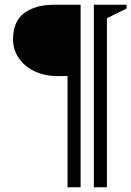

<svg xmlns="http://www.w3.org/2000/svg" viewBox="-20 -680 554 810"><path d="M265 110V-359H223Q169 -359 126.5 -379Q84 -399 59.5 -434.5Q35 -470 35 -514Q35 -590 82.5 -625Q130 -660 207 -660H320V110ZM376 110V-660H514V-644L431 -603V110Z"/></svg>

Font: Spectral SC SemiBold
Style: Regular
Weight: 600
Designer: Jean-Baptiste Levee
Foundry: Production Type
Version: Version 2.001